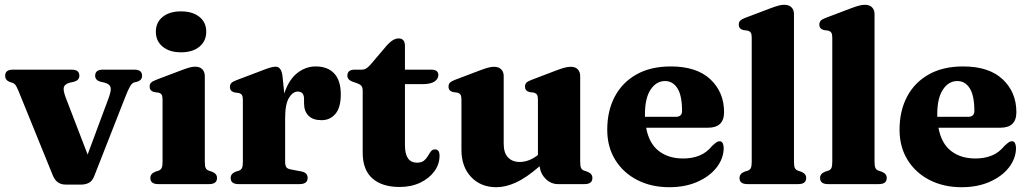

<svg xmlns="http://www.w3.org/2000/svg" viewBox="-20 -769 4296 802"><path d="M319.5 2H254Q216 2 200.5 -36.5L57.5 -388.5Q49.5 -407.5 44.8 -413.8Q40 -420 33.5 -422.5L20 -427Q1.5 -434.5 1.5 -452.5Q1.5 -478 33.5 -478H280Q311.5 -478 311.5 -452.5Q311.5 -434 289 -427.5L273 -424Q251.5 -418.5 247 -405.8Q242.5 -393 254.5 -361.5L346 -123.5L434.5 -361.5Q446 -393.5 441.5 -406Q437 -418.5 416 -424L400 -427.5Q377.5 -434 377.5 -452.5Q377.5 -478 409 -478H541.5Q573.5 -478 573.5 -452.5Q573.5 -444 569 -437.8Q564.5 -431.5 552.5 -427.5L540 -424.5Q531 -421.5 523 -407.8Q515 -394 502.5 -362L373.5 -33Q365 -12 350.8 -5Q336.5 2 319.5 2Z M736 -550.5Q688 -550.5 659.5 -574Q631 -597.5 631 -636.5Q631 -675.5 659.5 -698.5Q688 -721.5 736 -721.5Q784.5 -721.5 813 -698.5Q841.5 -675.5 841.5 -636.5Q841.5 -597.5 813 -574Q784.5 -550.5 736 -550.5ZM835.5 -451.5V-93.5Q835.5 -75 839.2 -67.2Q843 -59.5 851.5 -56.5L866 -51.5Q886.5 -43.5 886.5 -25.5Q886.5 0 853.5 0H641Q608 0 608 -25.5Q608 -43 628 -51.5L643.5 -56.5Q651.5 -60 655.2 -67.5Q659 -75 659 -93V-353Q659 -367.5 655 -373.8Q651 -380 642 -382L623.5 -384.5Q605 -390 605 -407Q605 -417.5 610.8 -423.5Q616.5 -429.5 632 -435.5L733.5 -474Q757 -483 770.8 -486.8Q784.5 -490.5 794.5 -490.5Q815 -490.5 825.2 -479.5Q835.5 -468.5 835.5 -451.5Z M1160 -451.5 1167.5 -378.5Q1186 -435.5 1221.2 -463.5Q1256.5 -491.5 1298.5 -491.5Q1349 -491.5 1376.2 -462Q1403.5 -432.5 1403.5 -375Q1403.5 -320 1381.2 -293.5Q1359 -267 1323 -267Q1287 -267 1268.5 -285.8Q1250 -304.5 1250 -338V-358Q1249 -386.5 1223.5 -386.5Q1203 -386.5 1187 -360.2Q1171 -334 1171 -274.5V-93.5Q1171 -77.5 1176.2 -70.2Q1181.5 -63 1198.5 -60.5L1238.5 -53Q1265 -48 1265 -26Q1265 0 1231.5 0H976.5Q943.5 0 943.5 -25.5Q943.5 -43 963.5 -51.5L979 -56.5Q987 -59.5 990.8 -67.2Q994.5 -75 994.5 -93V-351.5Q994.5 -366 990.5 -372Q986.5 -378 977.5 -380.5L959 -383Q940.5 -388 940.5 -405.5Q940.5 -416 946.2 -422Q952 -428 967.5 -434L1066.5 -471.5Q1096.5 -483.5 1110 -487Q1123.5 -490.5 1131.5 -490.5Q1155 -490.5 1160 -451.5Z M1472.5 -421 1453.5 -427.5Q1431 -435.5 1431 -453Q1431 -478 1461.5 -478H1490.5Q1501 -478 1509.2 -482.8Q1517.5 -487.5 1528.5 -500L1596 -579.5Q1622 -608.5 1645 -608.5Q1671.5 -608.5 1671.5 -577V-478H1781.5Q1811 -478 1811 -455.5Q1811 -439.5 1795 -428.5Q1779 -417.5 1743.5 -417.5H1671.5V-162.5Q1671.5 -89.5 1722 -89.5Q1740.5 -89.5 1750.8 -97.8Q1761 -106 1767.2 -117Q1773.5 -128 1779.8 -136.5Q1786 -145 1797 -145Q1816 -145 1816 -118.5Q1816 -83 1794.2 -53.2Q1772.5 -23.5 1735 -5.8Q1697.5 12 1649 12Q1576 12 1535.5 -23.8Q1495 -59.5 1495 -131.5V-389.5Q1495 -403.5 1489.8 -410Q1484.5 -416.5 1472.5 -421Z M1907.5 -143V-353Q1907.5 -367.5 1903.5 -373.5Q1899.5 -379.5 1890.5 -382L1872 -384.5Q1853.5 -389.5 1853.5 -407Q1853.5 -417.5 1859.2 -423.5Q1865 -429.5 1880.5 -435.5L1982 -474Q2005.5 -483 2019.2 -486.5Q2033 -490 2043 -490Q2063.5 -490 2073.8 -479.2Q2084 -468.5 2084 -451.5V-168Q2084 -130.5 2102 -111.5Q2120 -92.5 2151 -92.5Q2189.5 -92.5 2227 -121.5V-353Q2227 -367.5 2223 -373.5Q2219 -379.5 2210.5 -382L2191.5 -384.5Q2173 -389.5 2173 -407Q2173 -417.5 2178.8 -423.5Q2184.5 -429.5 2200.5 -435.5L2301.5 -474Q2324 -482.5 2337.8 -486.2Q2351.5 -490 2364.5 -490Q2383.5 -490 2393.5 -479.2Q2403.5 -468.5 2403.5 -451.5V-93.5Q2403.5 -75 2407.2 -67.2Q2411 -59.5 2419.5 -56.5L2434 -51.5Q2454.5 -43.5 2454.5 -25.5Q2454.5 0 2421.5 0H2310.5Q2282 0 2260 -21.2Q2238 -42.5 2234 -74.5Q2178 -26 2134.8 -6.5Q2091.5 13 2053.5 13Q1988 13 1947.8 -29.8Q1907.5 -72.5 1907.5 -143Z M3004.5 -300.5Q3004.5 -235.5 2937.5 -235.5H2679Q2691 -170 2731.5 -138.5Q2772 -107 2833.5 -107Q2872 -107 2902.2 -119.5Q2932.5 -132 2954.5 -159.5Q2966.5 -170.5 2973 -174.8Q2979.5 -179 2986 -179Q2995 -179 2999 -170.5Q3003 -162 3003 -149.5Q3002 -106 2973 -69Q2944 -32 2893 -9.5Q2842 13 2775.5 13Q2701 13 2642.5 -16.8Q2584 -46.5 2550.2 -100.8Q2516.5 -155 2516.5 -227Q2516.5 -306 2548 -365.5Q2579.5 -425 2638.8 -458.2Q2698 -491.5 2782 -491.5Q2890 -491.5 2947.2 -437.8Q3004.5 -384 3004.5 -300.5ZM2674 -291.5Q2674 -286 2674 -281H2802.5Q2829 -281 2829 -305.5Q2829 -369.5 2809.8 -400Q2790.5 -430.5 2758 -430.5Q2721.5 -430.5 2697.8 -395Q2674 -359.5 2674 -291.5Z M3296.5 -710.5V-93.5Q3296.5 -75 3300.2 -67.2Q3304 -59.5 3312.5 -56.5L3327 -51.5Q3347.5 -43.5 3347.5 -25.5Q3347.5 0 3314.5 0H3102Q3069 0 3069 -25.5Q3069 -43 3089 -51.5L3104.5 -56.5Q3112.5 -59.5 3116.2 -67.2Q3120 -75 3120 -93V-612Q3120 -626.5 3116 -632.5Q3112 -638.5 3103 -641L3084.5 -643.5Q3066 -648.5 3066 -666Q3066 -676.5 3071.8 -682.5Q3077.5 -688.5 3093 -694.5L3194.5 -733Q3218 -742 3231.8 -745.5Q3245.5 -749 3255.5 -749Q3276 -749 3286.2 -738.2Q3296.5 -727.5 3296.5 -710.5Z M3633 -710.5V-93.5Q3633 -75 3636.8 -67.2Q3640.5 -59.5 3649 -56.5L3663.5 -51.5Q3684 -43.5 3684 -25.5Q3684 0 3651 0H3438.5Q3405.5 0 3405.5 -25.5Q3405.5 -43 3425.5 -51.5L3441 -56.5Q3449 -59.5 3452.8 -67.2Q3456.5 -75 3456.5 -93V-612Q3456.5 -626.5 3452.5 -632.5Q3448.5 -638.5 3439.5 -641L3421 -643.5Q3402.5 -648.5 3402.5 -666Q3402.5 -676.5 3408.2 -682.5Q3414 -688.5 3429.5 -694.5L3531 -733Q3554.5 -742 3568.2 -745.5Q3582 -749 3592 -749Q3612.5 -749 3622.8 -738.2Q3633 -727.5 3633 -710.5Z M4225.5 -300.5Q4225.5 -235.5 4158.5 -235.5H3900Q3912 -170 3952.5 -138.5Q3993 -107 4054.5 -107Q4093 -107 4123.2 -119.5Q4153.5 -132 4175.5 -159.5Q4187.5 -170.5 4194 -174.8Q4200.5 -179 4207 -179Q4216 -179 4220 -170.5Q4224 -162 4224 -149.5Q4223 -106 4194 -69Q4165 -32 4114 -9.5Q4063 13 3996.5 13Q3922 13 3863.5 -16.8Q3805 -46.5 3771.2 -100.8Q3737.5 -155 3737.5 -227Q3737.5 -306 3769 -365.5Q3800.5 -425 3859.8 -458.2Q3919 -491.5 4003 -491.5Q4111 -491.5 4168.2 -437.8Q4225.5 -384 4225.5 -300.5ZM3895 -291.5Q3895 -286 3895 -281H4023.5Q4050 -281 4050 -305.5Q4050 -369.5 4030.8 -400Q4011.5 -430.5 3979 -430.5Q3942.5 -430.5 3918.8 -395Q3895 -359.5 3895 -291.5Z"/></svg>

Font: Fraunces 9pt S000
Style: Bold
Weight: 700
Version: Version 1.000; ttfautohint (v1.8.3)